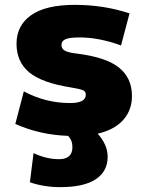

<svg xmlns="http://www.w3.org/2000/svg" viewBox="-20 -550 606 790"><path d="M423 95Q423 155 374 187.5Q325 220 228 220Q161 220 103 200L118 80Q171 105 223 105Q278 105 278 55Q278 27 260 9Q144 5 43 -40L78 -174Q168 -126 268 -126Q333 -126 333 -160Q333 -173 323 -178Q313 -183 273 -190Q152 -209 100 -252.5Q48 -296 48 -370Q48 -445 108 -487.5Q168 -530 288 -530Q407 -530 513 -495L478 -363Q387 -396 308 -396Q265 -396 249 -388.5Q233 -381 233 -365Q233 -350 246 -342Q259 -334 293 -330Q416 -315 469.5 -272Q523 -229 523 -155Q523 -97 487 -56.5Q451 -16 382 0Q423 46 423 95Z"/></svg>

Font: Mplus 1p Black
Style: Regular
Weight: 900
Version: Version 1.061